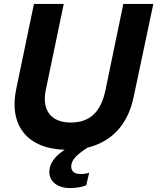

<svg xmlns="http://www.w3.org/2000/svg" viewBox="-20 -749 797 973"><path d="M335 204C365 204 396 199 417 190L432 126C418 131 402 133 388 133C358 133 341 120 341 94C341 60 373 32 424 -1C546 -31 629 -117 658 -261L757 -729H605L514 -290C491 -183 437 -128 338 -128C243 -128 190 -186 212 -293L303 -729H152L62 -297C25 -120 112 4 308 10C256 43 230 82 230 122C230 172 272 204 335 204Z"/></svg>

Font: Mona Sans
Style: Bold Italic
Weight: 700
Italic angle: -11.7°
Designer: Deni Anggara
Foundry: GitHub
Version: Version 2.000;Glyphs 3.2.3 (3260)